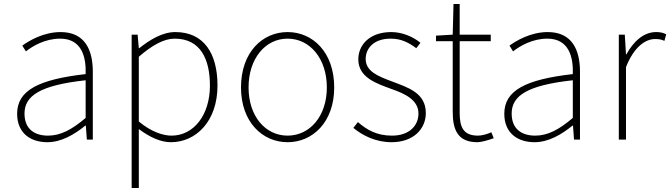

<svg xmlns="http://www.w3.org/2000/svg" viewBox="-20 -701 3365 964"><path d="M218 13C288 13 354 -26 408 -70H411L416 0H446V-341C446 -448 408 -540 284 -540C198 -540 125 -496 92 -472L110 -443C144 -470 207 -507 282 -507C391 -507 413 -414 410 -329C173 -302 66 -247 66 -130C66 -30 136 13 218 13ZM221 -20C157 -20 103 -50 103 -131C103 -220 181 -273 410 -298V-109C341 -50 284 -20 221 -20Z M677 -416C744 -474 803 -507 857 -507C986 -507 1034 -405 1034 -271C1034 -124 953 -20 841 -20C799 -20 739 -39 677 -91ZM641 243H677V-53C733 -11 788 13 838 13C964 13 1072 -92 1072 -271C1072 -434 1003 -540 860 -540C794 -540 731 -500 679 -459H677L671 -527H641Z M1424 13C1550 13 1658 -88 1658 -262C1658 -439 1550 -540 1424 -540C1298 -540 1190 -439 1190 -262C1190 -88 1298 13 1424 13ZM1424 -20C1312 -20 1228 -118 1228 -262C1228 -407 1312 -507 1424 -507C1536 -507 1621 -407 1621 -262C1621 -118 1536 -20 1424 -20Z M1946 13C2057 13 2118 -55 2118 -133C2118 -236 2027 -262 1943 -294C1880 -318 1816 -342 1816 -405C1816 -457 1855 -507 1942 -507C1997 -507 2035 -485 2070 -459L2091 -486C2053 -518 1997 -540 1945 -540C1836 -540 1779 -476 1779 -403C1779 -312 1869 -282 1949 -253C2011 -231 2081 -200 2081 -131C2081 -71 2036 -20 1948 -20C1870 -20 1821 -50 1777 -88L1754 -59C1801 -20 1867 13 1946 13Z M2377 13C2395 13 2428 4 2459 -7L2447 -37C2428 -28 2400 -20 2380 -20C2303 -20 2288 -67 2288 -135V-494H2444V-527H2288V-681H2257L2253 -527L2169 -522V-494H2253V-140C2253 -48 2279 13 2377 13Z M2664 13C2734 13 2800 -26 2854 -70H2857L2862 0H2892V-341C2892 -448 2854 -540 2730 -540C2644 -540 2571 -496 2538 -472L2556 -443C2590 -470 2653 -507 2728 -507C2837 -507 2859 -414 2856 -329C2619 -302 2512 -247 2512 -130C2512 -30 2582 13 2664 13ZM2667 -20C2603 -20 2549 -50 2549 -131C2549 -220 2627 -273 2856 -298V-109C2787 -50 2730 -20 2667 -20Z M3087 0H3123V-364C3164 -468 3222 -505 3269 -505C3290 -505 3299 -503 3316 -496L3325 -529C3307 -538 3292 -540 3274 -540C3211 -540 3160 -492 3125 -428H3123L3117 -527H3087Z"/></svg>

Font: Noto Sans Japanese Thin
Style: Regular
Weight: 100
Designer: Ryoko NISHIZUKA (kana & ideographs); Paul D. Hunt (Latin, Greek & Cyrillic); Wenlong ZHANG (bopomofo); Sandoll Communica
Foundry: Adobe Systems Incorporated
Version: Version 1.000;PS 1;hotconv 1.0.78;makeotf.lib2.5.61930